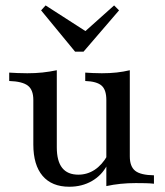

<svg xmlns="http://www.w3.org/2000/svg" viewBox="-20 -688 618 719"><path d="M239.5 11.3Q174.2 11.3 139.5 -29.4Q104.8 -70.2 104.8 -146.8V-313.7Q104.8 -351.6 84.3 -367.3Q63.7 -383.1 14.5 -384.7V-416.1Q27.4 -415.3 45.2 -414.5Q62.9 -413.7 82.3 -413.7Q112.1 -413.7 139.1 -416.5Q166.1 -419.4 192.7 -425V-136.3Q192.7 -84.7 212.9 -59.3Q233.1 -33.9 273.4 -33.9Q306.5 -33.9 334.3 -52Q362.1 -70.2 382.3 -105.6L381.5 -70.2Q361.3 -31.5 324.2 -10.1Q287.1 11.3 239.5 11.3ZM378.2 8.9V-313.7Q378.2 -351.6 360.5 -367.3Q342.7 -383.1 299.2 -384.7V-416.1Q312.1 -415.3 327.8 -414.5Q343.5 -413.7 361.3 -413.7Q391.1 -413.7 416.9 -416.5Q442.7 -419.4 466.1 -425V-102.4Q466.1 -64.5 486.3 -48.4Q506.5 -32.3 556.5 -31.5V0Q542.7 -1.6 525 -2Q507.3 -2.4 488.7 -2.4Q458.9 -2.4 431.5 0.4Q404 3.2 378.2 8.9ZM407.3 -667.7 425.8 -649.2 292.7 -494.4H261.3L133.9 -649.2L150.8 -667.7L321 -558.1L276.6 -550.8Z"/></svg>

Font: Playfair 12pt Medium
Style: Regular
Weight: 500
Designer: Claus Eggers Sørensen
Foundry: Claus Eggers Sørensen
Version: Version 2.000;gftools[0.9.28]